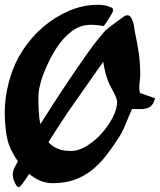

<svg xmlns="http://www.w3.org/2000/svg" viewBox="-25 -773 670 805"><path d="M387 -753Q401 -753 414.5 -750.5Q428 -748 440 -742Q445 -742 447 -738Q449 -734 449 -730Q449 -725 444 -716Q439 -707 432.5 -696.5Q426 -686 419.5 -677Q413 -668 410 -664Q396 -666 383.5 -667.5Q371 -669 357 -669Q310 -669 274 -640.5Q238 -612 214 -575Q200 -554 186.5 -528Q173 -502 161.5 -474Q150 -446 143 -417.5Q136 -389 136 -364Q136 -335 137.5 -306.5Q139 -278 144 -252Q246 -414 328 -530Q371 -592 402 -628Q418 -648 439.5 -663.5Q461 -679 481 -694Q486 -698 494 -703.5Q502 -709 509 -709Q518 -709 523.5 -701Q529 -693 532.5 -681.5Q536 -670 537.5 -659Q539 -648 540 -642Q550 -596 556.5 -552.5Q563 -509 563 -462Q563 -447 561 -433Q559 -419 559 -405Q559 -393 562 -383Q578 -377 593.5 -372Q609 -367 625 -361Q620 -341 611 -331.5Q602 -322 589.5 -318.5Q577 -315 562 -315.5Q547 -316 529 -316Q514 -284 501.5 -252Q489 -220 469 -190Q444 -151 417 -117Q390 -83 358 -58Q326 -33 286.5 -19Q247 -5 196 -5Q167 -5 142 -16Q117 -27 97 -44Q60 15 53 12Q43 9 33.5 -15.5Q24 -40 32 -61Q35 -69 50 -97Q45 -104 41 -110.5Q37 -117 33 -124Q9 -162 2 -209Q-5 -256 -5 -301Q-5 -339 1 -376Q7 -413 18 -449Q35 -508 71 -563Q107 -618 156 -660Q205 -702 264 -727.5Q323 -753 387 -753ZM395 -496Q326 -397 257 -299Q216 -237 178 -177Q193 -160 216 -150Q239 -140 272 -140Q305 -140 339.5 -161.5Q374 -183 402 -214.5Q430 -246 448 -281.5Q466 -317 466 -346Q466 -353 461.5 -364.5Q457 -376 450.5 -388Q444 -400 438 -411.5Q432 -423 429 -431Q421 -451 416 -472Q411 -493 408 -514Q402 -506 395 -496Z"/></svg>

Font: Praegefest
Style: Regular
Weight: 600
Designer: Peter Wiegel nach alter Vorlage
Foundry: Peter Wiegel
Version: Version 1.000